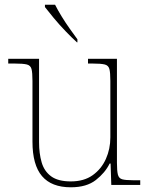

<svg xmlns="http://www.w3.org/2000/svg" viewBox="-20 -786 637 816"><path d="M281 10Q199 10 158.5 -37.5Q118 -85 118 -184V-442Q118 -477 114 -492.5Q110 -508 94 -512Q78 -516 41 -516H15V-536H146V-181Q146 -134 157 -96Q168 -58 197.5 -36.5Q227 -15 281 -15Q337 -15 374 -41.5Q411 -68 430 -110.5Q449 -153 449 -202V-442Q449 -477 445 -492.5Q441 -508 425 -512Q409 -516 372 -516H354V-536H477V-94Q477 -60 481 -44Q485 -28 499.5 -24Q514 -20 544 -20H576V0H453L450 -91H446Q427 -52 387.5 -21Q348 10 281 10ZM307 -606Q287 -624 259.5 -652.5Q232 -681 208 -710Q184 -739 171 -756V-766H214Q225 -744 241.5 -717Q258 -690 276.5 -664Q295 -638 309 -619V-606Z"/></svg>

Font: Noto Serif Tamil Thin
Style: Italic
Weight: 100
Italic angle: -12°
Designer: Indian Type Foundry, Tom Grace, and the Monotype Design Team
Foundry: Monotype Imaging Inc.
Version: Version 2.003; ttfautohint (v1.8.4.7-5d5b)